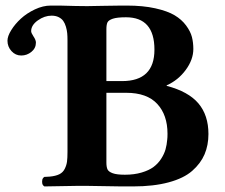

<svg xmlns="http://www.w3.org/2000/svg" viewBox="-20 -667 809 689"><path d="M433.1 -334H361.8V-84Q361.8 -67.9 365.7 -59.3Q369.6 -50.8 384.3 -45.4Q398.9 -40 428.2 -40Q461.9 -40 488.3 -47.9Q514.6 -55.7 531 -67.9Q547.4 -80.1 558.3 -97.2Q569.3 -114.3 574 -130.9Q578.6 -147.5 580.1 -166Q581.1 -172.9 581.1 -187Q581.1 -254.4 544.2 -294.2Q507.3 -334 433.1 -334ZM361.8 -562V-376H418Q534.2 -376 534.2 -488.8Q534.2 -605 432.1 -605Q400.4 -605 385 -599.9Q369.6 -594.7 365.7 -586.7Q361.8 -578.6 361.8 -562ZM293 -645Q304.7 -645 347.7 -646Q390.6 -647 416 -647H435.1Q493.2 -647 537.1 -637.2Q581.1 -627.4 606.4 -612.3Q631.8 -597.2 647.7 -575.7Q663.6 -554.2 668.7 -534.2Q673.8 -514.2 673.8 -491.2Q673.8 -453.1 646.5 -416Q619.1 -378.9 578.1 -360.8V-358.9Q656.2 -338.4 692.1 -295.9Q728 -253.4 728 -186Q728 -146 714.1 -113.3Q700.2 -80.6 669.9 -54Q639.6 -27.3 585.4 -12.7Q531.2 2 457 2H417Q323.2 0 293 0H256.8L139.2 2Q133.3 -2 131.8 -7.8Q130.4 -14.6 131.8 -22Q133.3 -28.3 139.2 -32.2Q142.6 -32.2 148.9 -32.7Q155.3 -33.2 158.2 -33.2Q179.7 -35.2 192.9 -41.7Q206.1 -48.3 212.4 -61.3Q218.8 -74.2 220.5 -87.2Q222.2 -100.1 222.2 -122.1V-522.9Q222.2 -536.6 221.2 -547.6Q220.2 -558.6 216.6 -571Q212.9 -583.5 207 -591.8Q201.2 -600.1 190.4 -605.5Q179.7 -610.8 165 -610.8Q139.6 -610.8 115.7 -593.8Q91.8 -576.7 91.8 -555.2Q91.8 -548.8 100.3 -536.1Q108.9 -523.4 108.9 -514.2Q108.9 -494.1 92.8 -481Q76.7 -467.8 56.2 -467.8Q35.6 -467.8 21.2 -483.6Q6.8 -499.5 6.8 -521Q6.8 -537.1 20.3 -558.8Q33.7 -580.6 54.9 -600.1Q76.2 -619.6 105.2 -633.3Q134.3 -647 162.1 -647H193.8Q258.3 -645 293 -645Z"/></svg>

Font: Common Serif
Style: Bold
Weight: 700
Designer: Philipp H. Poll, Khaled Hosny
Foundry: Stefan Peev, Context Ltd.
Version: Version 1.026